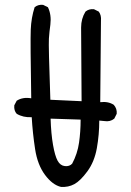

<svg xmlns="http://www.w3.org/2000/svg" viewBox="-20 -782 540 793"><path d="M232 -10Q197 -18 166 -59.5Q135 -101 125 -166Q115 -231 111 -298Q76 -296 49 -312Q37 -325 39 -347L49 -366Q74 -382 109 -376Q105 -610 107 -659.5Q109 -709 123 -752Q137 -764 158 -762L178 -752Q193 -721 188 -680Q184 -652 182 -622.5Q180 -593 188 -370L317 -364L315 -668Q315 -705 333 -734Q347 -746 368 -744L388 -734Q399 -719 397 -697L394 -360Q427 -364 450 -349Q464 -333 462 -312L452 -292Q435 -278 411 -282L390 -284Q390 -226 380 -170Q370 -114 341 -74.5Q312 -35 287 -21.5Q262 -8 232 -10ZM278 -106Q300 -147 306.5 -193Q313 -239 313 -288L189 -292Q191 -229 199 -183.5Q207 -138 218 -118Q229 -98 248 -96Q267 -94 278 -106Z"/></svg>

Font: Kosefont JP
Style: Regular
Weight: 400
Designer: Nozomi Seto 瀬戸のぞみ
Version: Version 3.00;June 19, 2020